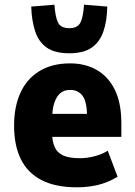

<svg xmlns="http://www.w3.org/2000/svg" viewBox="-20 -787 575 818"><path d="M308 11Q216 11 156.5 -20Q97 -51 68.5 -109.5Q40 -168 40 -252Q40 -331 66.5 -390.5Q93 -450 147 -483.5Q201 -517 279 -517Q344 -517 393 -488.5Q442 -460 469.5 -404Q497 -348 497 -261V-204H181V-302H361L351 -286Q351 -353 332 -378.5Q313 -404 279 -404Q254 -404 237.5 -390.5Q221 -377 211.5 -349Q202 -321 202 -276V-223Q202 -185 213 -160.5Q224 -136 249.5 -124.5Q275 -113 320 -113Q351 -113 383.5 -121.5Q416 -130 439 -145L481 -34Q437 -8 395 1.5Q353 11 308 11ZM275 -560Q214 -560 179.5 -584Q145 -608 130 -653Q115 -698 113 -759L212 -767Q215 -718 226.5 -692.5Q238 -667 275 -667Q312 -667 323.5 -692.5Q335 -718 338 -767L437 -759Q436 -698 420.5 -653Q405 -608 370.5 -584Q336 -560 275 -560Z"/></svg>

Font: Nunito Sans 7pt Condensed Black
Style: Regular
Weight: 900
Width: 3
Designer: Vernon Adams
Foundry: Vernon Adams
Version: Version 3.101;gftools[0.9.27]